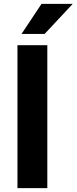

<svg xmlns="http://www.w3.org/2000/svg" viewBox="-20 -970 395 990"><path d="M91 -795 194 -950H355L210 -795ZM70 0V-737H224V0Z"/></svg>

Font: Tomorrow SemiBold
Style: Regular
Weight: 600
Designer: Tony de Marco, Monica Rizzolli
Foundry: Just in Type
Version: Version 2.002